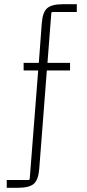

<svg xmlns="http://www.w3.org/2000/svg" viewBox="-20 -700 414 910"><path d="M66 190H12V153H114Q121 153 121 146L161 -366H92V-402H164L178 -590Q182 -642 203.5 -661Q225 -680 278 -680H344V-643H230Q223 -643 223 -636L205 -402H312V-366H202L166 100Q162 152 140.5 171Q119 190 66 190Z"/></svg>

Font: Gemunu Libre ExtraLight
Style: Regular
Weight: 200
Designer: Puspanada Ekanayake, Sola Matas, Pathum Egodawatta, Kosala Senevirathne
Foundry: mooniak
Version: Version 1.100